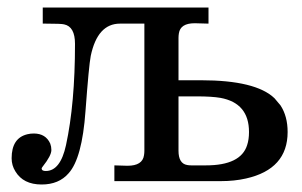

<svg xmlns="http://www.w3.org/2000/svg" viewBox="-20 -483 805 512"><path d="M747 -131Q747 -32 636 -7Q605 0 569 0H285V-42L319 -41H320Q360 -41 364 -69Q365 -75 365 -81V-420H300Q240 -420 222 -334Q217 -309 208 -187Q199 -61 163 -21Q137 9 91 9Q42 9 21 -26Q11 -42 11 -61Q11 -115 53 -125Q61 -127 70 -127Q102 -127 114 -100Q117 -92 117 -83Q117 -68 94 -39Q91 -35 91 -34Q91 -27 102 -27Q141 -27 156 -96Q180 -207 180 -366Q180 -412 151 -418Q144 -420 102 -420H94V-463H536V-420L500 -421H499Q461 -421 457 -394Q456 -388 456 -382V-269H516Q662 -269 712 -221L728 -202Q747 -173 747 -131ZM644 -131Q644 -208 568 -222Q545 -226 505 -226H456V-81Q456 -47 479 -43Q484 -42 490 -42H529Q622 -42 639 -96Q644 -111 644 -131Z"/></svg>

Font: cwTeXKai
Style: Medium
Weight: 500
Version: Version 1.17